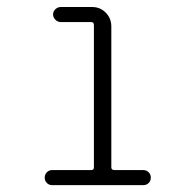

<svg xmlns="http://www.w3.org/2000/svg" viewBox="-20 -540 540 560"><path d="M131.8 0Q123 0 116.7 -6.3Q110.4 -12.7 110.4 -22Q110.4 -31.2 116.7 -37.6Q123 -43.9 131.8 -43.9H246.1Q253.9 -43.9 253.9 -51.8V-466.8Q253.9 -475.6 246.1 -475.6H157.2Q148.4 -475.6 141.6 -482.4Q134.8 -489.3 134.8 -498Q134.8 -506.8 141.6 -513.2Q148.4 -519.5 157.2 -519.5H249Q272.5 -519.5 288.6 -502.9Q304.7 -486.3 304.7 -462.9V-51.8Q304.7 -43.9 314.5 -43.9H398.4Q407.2 -43.9 413.6 -37.6Q419.9 -31.2 419.9 -22Q419.9 -12.7 413.6 -6.3Q407.2 0 398.4 0Z"/></svg>

Font: Rounded-X Mgen+ 2m light
Style: Regular
Weight: 200
Designer: [Source Han Sans]
Ryoko NISHIZUKA  (kana & ideographs); Paul D. Hunt (Latin, Greek & Cyrillic); Wenlong ZHANG  (bopomofo
Version: Version 1.059.20150602